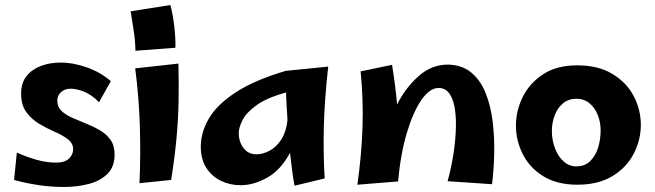

<svg xmlns="http://www.w3.org/2000/svg" viewBox="-20 -723 2606 764"><path d="M233 21Q182 21 130 13Q78 5 36 -7L47 -116Q79 -101 121 -88.5Q163 -76 203 -76Q238 -76 254.5 -92Q271 -108 271 -129Q271 -153 250 -169Q229 -185 198 -198.5Q167 -212 136.5 -230Q106 -248 85 -276.5Q64 -305 64 -351Q64 -393 85.5 -420Q107 -447 142.5 -460.5Q178 -474 221 -474Q272 -474 326.5 -454.5Q381 -435 421 -400L374 -316Q345 -346 315 -358Q285 -370 261 -370Q238 -370 223 -356.5Q208 -343 208 -323Q208 -298 224.5 -282Q241 -266 267 -254.5Q293 -243 322 -231.5Q351 -220 377 -205Q403 -190 419.5 -167Q436 -144 436 -108Q436 -59 407.5 -31Q379 -3 333 9Q287 21 233 21Z M519 -521Q518 -563 512 -601Q506 -639 500 -678L658 -703Q668 -665 673.5 -618Q679 -571 678 -533ZM661 -7 535 6Q540 -106 536.5 -220.5Q533 -335 518 -451L690 -470Q692 -388 690.5 -316Q689 -244 682 -169.5Q675 -95 661 -7Z M938 14Q895 14 859 -3.5Q823 -21 801 -55Q779 -89 779 -140Q779 -197 811.5 -252Q844 -307 918 -355.5Q992 -404 1117 -441L1286 -458Q1271 -323 1268.5 -216Q1266 -109 1272 -13L1152 16Q1147 -11 1142.5 -44.5Q1138 -78 1134 -115Q1097 -46 1043 -16Q989 14 938 14ZM930 -194Q930 -159 949 -134Q968 -109 1000 -109Q1027 -109 1054 -124Q1081 -139 1100 -169Q1119 -199 1124 -245Q1122 -275 1120.5 -303Q1119 -331 1118 -355Q1042 -334 1001 -304.5Q960 -275 945 -245Q930 -215 930 -194Z M1564 -1 1402 12Q1419 -107 1422.5 -217.5Q1426 -328 1415 -439L1540 -465Q1547 -422 1552 -382.5Q1557 -343 1560 -307Q1593 -373 1645 -419.5Q1697 -466 1762 -466Q1818 -465 1855 -434.5Q1892 -404 1912.5 -352.5Q1933 -301 1940.5 -238.5Q1948 -176 1946.5 -111.5Q1945 -47 1938 10L1761 -2Q1774 -48 1782.5 -99Q1791 -150 1793.5 -198.5Q1796 -247 1790.5 -286.5Q1785 -326 1769 -349.5Q1753 -373 1725 -373Q1690 -373 1657 -325.5Q1624 -278 1599 -194.5Q1574 -111 1564 -1Z M2278 12Q2196 12 2141.5 -22Q2087 -56 2060 -110Q2033 -164 2033 -223Q2033 -283 2060.5 -338Q2088 -393 2142 -428Q2196 -463 2276 -463Q2361 -463 2417.5 -428.5Q2474 -394 2502 -340Q2530 -286 2530 -226Q2530 -167 2502 -112Q2474 -57 2417.5 -22.5Q2361 12 2278 12ZM2273 -61Q2307 -61 2328.5 -82Q2350 -103 2360 -135.5Q2370 -168 2370 -204Q2370 -236 2359 -264.5Q2348 -293 2326.5 -311.5Q2305 -330 2273 -330Q2242 -330 2220 -311.5Q2198 -293 2187 -263.5Q2176 -234 2176 -202Q2176 -165 2188.5 -132.5Q2201 -100 2223 -80.5Q2245 -61 2273 -61Z"/></svg>

Font: Marhey SemiBold
Style: Regular
Weight: 600
Designer: Nur Syamsi & Bustanul Arifin
Foundry: Namelatype
Version: Version 1.000; ttfautohint (v1.8.4.7-5d5b)